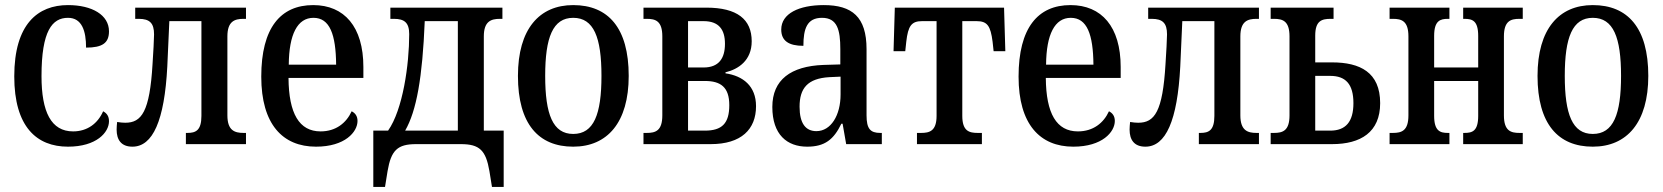

<svg xmlns="http://www.w3.org/2000/svg" viewBox="-20 -566 6529 754"><path d="M247 10C359 10 408 -46 408 -90C408 -109 400 -121 385 -129C364 -81 323 -50 267 -50C181 -50 143 -126 143 -267C143 -445 185 -496 247 -496C302 -496 318 -444 318 -379C382 -379 408 -397 408 -443C408 -507 342 -546 247 -546C129 -546 36 -472 36 -266C36 -68 124 10 247 10Z M500 10C580 10 626 -92 637 -305L645 -483H771V-111C771 -53 748 -44 716 -44H710V0H946V-44H936C901 -44 873 -54 873 -113V-423C873 -482 901 -492 936 -492H946V-536H511V-492H525C568 -492 585 -475 585 -431C585 -411 582 -361 579 -314C568 -127 536 -84 472 -84C462 -84 452 -85 440 -87C439 -77 438 -67 438 -57C438 -17 456 10 500 10Z M1221 10C1335 10 1384 -48 1384 -91C1384 -110 1375 -122 1361 -129C1340 -83 1299 -50 1239 -50C1155 -50 1114 -120 1113 -260H1407V-303C1407 -461 1332 -546 1210 -546C1082 -546 1006 -457 1006 -265C1006 -78 1090 10 1221 10ZM1300 -312H1114C1115 -431 1148 -496 1211 -496C1275 -496 1299 -431 1300 -312Z M1446 168H1492L1502 106C1516 24 1541 0 1614 0H1790C1863 0 1888 24 1902 106L1912 168H1958V-53H1880V-423C1880 -482 1908 -492 1943 -492H1953V-536H1513V-492H1527C1567 -492 1587 -478 1587 -432C1587 -312 1562 -135 1504 -53H1446ZM1571 -53C1616 -131 1639 -262 1648 -483H1778V-53Z M2231 10C2365 10 2449 -85 2449 -268C2449 -457 2368 -546 2231 -546C2098 -546 2014 -452 2014 -268C2014 -79 2095 10 2231 10ZM2231 -40C2151 -40 2121 -117 2121 -268C2121 -419 2151 -496 2231 -496C2312 -496 2342 -419 2342 -268C2342 -117 2312 -40 2231 -40Z M2507 0H2771C2891 0 2949 -58 2949 -149C2949 -228 2898 -268 2829 -278V-282C2879 -294 2932 -328 2932 -404C2932 -490 2875 -536 2754 -536H2507V-492H2520C2554 -492 2581 -484 2581 -423V-113C2581 -52 2554 -44 2520 -44H2507ZM2682 -301V-483H2743C2803 -483 2827 -450 2827 -394C2827 -337 2803 -301 2743 -301ZM2682 -53V-248H2748C2810 -248 2844 -224 2844 -153C2844 -81 2815 -53 2748 -53Z M3150 10C3219 10 3254 -18 3284 -80H3289L3303 0H3443V-44H3437C3398 -44 3383 -60 3383 -113V-373C3383 -500 3326 -546 3215 -546C3118 -546 3048 -513 3048 -450C3048 -406 3077 -386 3135 -386C3135 -453 3149 -496 3208 -496C3268 -496 3280 -449 3280 -373V-313L3213 -311C3086 -306 3013 -253 3013 -146C3013 -37 3071 10 3150 10ZM3186 -51C3144 -51 3120 -81 3120 -147C3120 -219 3151 -258 3237 -263L3281 -265V-195C3281 -113 3243 -51 3186 -51Z M3581 0H3836V-44H3820C3786 -44 3759 -51 3759 -111V-483H3815C3857 -483 3870 -465 3878 -402L3882 -365H3928L3923 -536H3494L3489 -365H3535L3539 -402C3546 -465 3560 -483 3601 -483H3658V-111C3658 -51 3630 -44 3597 -44H3581Z M4195 10C4309 10 4358 -48 4358 -91C4358 -110 4349 -122 4335 -129C4314 -83 4273 -50 4213 -50C4129 -50 4088 -120 4087 -260H4381V-303C4381 -461 4306 -546 4184 -546C4056 -546 3980 -457 3980 -265C3980 -78 4064 10 4195 10ZM4274 -312H4088C4089 -431 4122 -496 4185 -496C4249 -496 4273 -431 4274 -312Z M4478 10C4558 10 4604 -92 4615 -305L4623 -483H4749V-111C4749 -53 4726 -44 4694 -44H4688V0H4924V-44H4914C4879 -44 4851 -54 4851 -113V-423C4851 -482 4879 -492 4914 -492H4924V-536H4489V-492H4503C4546 -492 4563 -475 4563 -431C4563 -411 4560 -361 4557 -314C4546 -127 4514 -84 4450 -84C4440 -84 4430 -85 4418 -87C4417 -77 4416 -67 4416 -57C4416 -17 4434 10 4478 10Z M4970 0H5211C5324 0 5400 -47 5400 -161C5400 -282 5321 -321 5211 -321H5145V-426C5145 -485 5171 -492 5206 -492H5217V-536H4970V-492H4983C5017 -492 5044 -484 5044 -423V-113C5044 -52 5017 -44 4983 -44H4970ZM5145 -53V-268H5204C5264 -268 5295 -236 5295 -161C5295 -87 5264 -53 5204 -53Z M5437 0H5672V-44H5666C5636 -44 5612 -51 5612 -111V-248H5785V-111C5785 -51 5762 -44 5731 -44H5726V0H5960V-44H5947C5913 -44 5886 -52 5886 -113V-423C5886 -484 5913 -492 5947 -492H5960V-536H5726V-492H5731C5762 -492 5785 -485 5785 -425V-301H5612V-425C5612 -485 5636 -492 5666 -492H5672V-536H5437V-492H5450C5484 -492 5511 -484 5511 -423V-113C5511 -52 5484 -44 5450 -44H5437Z M6235 10C6369 10 6453 -85 6453 -268C6453 -457 6372 -546 6235 -546C6102 -546 6018 -452 6018 -268C6018 -79 6099 10 6235 10ZM6235 -40C6155 -40 6125 -117 6125 -268C6125 -419 6155 -496 6235 -496C6316 -496 6346 -419 6346 -268C6346 -117 6316 -40 6235 -40Z"/></svg>

Font: Noto Serif Condensed Medium
Style: Regular
Weight: 500
Width: 3
Designer: Monotype Design Team
Foundry: Monotype Imaging Inc.
Version: Version 2.015